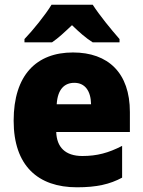

<svg xmlns="http://www.w3.org/2000/svg" viewBox="-20 -786 608 816"><path d="M374 -766H199C174 -724 118 -655 84 -620V-606H201C229 -625 253 -648 286 -679C318 -648 344 -625 374 -606H488V-620C452 -661 403 -721 374 -766ZM290 -563C135 -563 38 -467 38 -273C38 -81 142 10 307 10C391 10 447 -3 499 -31V-166C441 -136 392 -123 330 -123C257 -123 221 -161 219 -225H532V-310C532 -476 440 -563 290 -563ZM296 -434C341 -434 366 -400 367 -343H221C225 -408 255 -434 296 -434Z"/></svg>

Font: Noto Sans Arabic UI SmCn Bk
Style: Regular
Weight: 900
Width: 4
Designer: Monotype Design Team, Nadine Chahine and Nizar Qandah
Foundry: Monotype Imaging Inc.
Version: Version 2.010